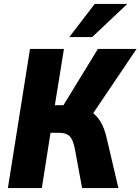

<svg xmlns="http://www.w3.org/2000/svg" viewBox="-20 -953 712 973"><path d="M20 0 132 -705H304L258 -420H319L290 -401L476 -705H672L444 -367L378 -414Q416 -405 444 -385.5Q472 -366 490.5 -334.5Q509 -303 520 -256L580 0H396L359 -200Q350 -246 332.5 -263Q315 -280 280 -280H236L192 0ZM331 -765 460 -933H625L447 -765Z"/></svg>

Font: Nunito Sans 10pt Condensed Black
Style: Italic
Weight: 900
Width: 3
Italic angle: -9°
Designer: Vernon Adams
Foundry: Vernon Adams
Version: Version 3.101;gftools[0.9.27]